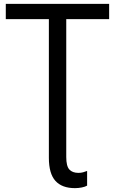

<svg xmlns="http://www.w3.org/2000/svg" viewBox="-20 -734 596 994"><path d="M368 240Q301 240 267 202.5Q233 165 233 83V-635H10V-714H545V-635H323V79Q323 126 339 143.5Q355 161 386 161Q399 161 410 158Q421 155 431 151V227Q421 233 403.5 236.5Q386 240 368 240Z"/></svg>

Font: RS Noto Sans
Style: Regular
Weight: 400
Designer: Monotype Design Team
Foundry: Monotype Imaging Inc.
Version: Version 3.10